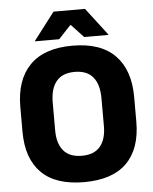

<svg xmlns="http://www.w3.org/2000/svg" viewBox="-57 -875 749 937"><g transform="rotate(-5 317.5 -406.0)"><path d="M317.4 15.4Q178.2 15.4 108.4 -54.5Q38.6 -124.4 38.6 -256.1V-377.5Q38.6 -509.4 108.7 -581.2Q178.8 -653 317.4 -653Q456 -653 526.2 -581.2Q596.3 -509.4 596.3 -377.5V-256.1Q596.3 -124.4 526.5 -54.5Q456.7 15.4 317.4 15.4ZM317.4 -113.7Q377.8 -113.7 407.3 -149Q436.8 -184.3 436.8 -248.6V-385.3Q436.8 -452.6 407.3 -488.6Q377.8 -524.6 317.4 -524.6Q257.1 -524.6 227.6 -488.6Q198 -452.6 198 -385.3V-248.6Q198 -184.3 227.6 -149Q257.1 -113.7 317.4 -113.7ZM240.5 -826.5H394.7L497.3 -692.2V-690H378.9L319.8 -753.2H315.4L256.3 -690H137.9V-692.2Z"/></g></svg>

Font: Anek Gujarati Medium
Style: Regular
Weight: 500
Designer: Mrunmayee Ghaisas (Gujarati), Yesha Goshar (Latin)
Foundry: Ek Type
Version: Version 1.003